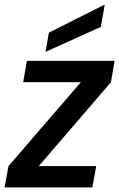

<svg xmlns="http://www.w3.org/2000/svg" viewBox="-28 -816 519 836"><path d="M455 -458 141 -93H391L374 0H-8L9 -93L324 -458H73L89 -551H471ZM428 -796 411 -699 170 -590 185 -674Z"/></svg>

Font: SVN-Poppins Medium
Style: Italic
Weight: 500
Italic angle: -10°
Designer: Ninad Kale (Devanagari), Jonny Pinhorn (Latin)
Foundry: Indian Type Foundry
Version: Version 3.002 2017; ttfautohint (v1.8.3)